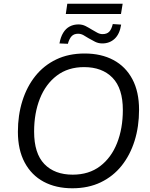

<svg xmlns="http://www.w3.org/2000/svg" viewBox="-20 -1001 807 1030"><path d="M368 9Q280 9 214.5 -26Q149 -61 112.5 -129Q76 -197 76 -294Q76 -383 100 -459.5Q124 -536 169.5 -593Q215 -650 281.5 -682Q348 -714 434 -714Q523 -714 588.5 -679Q654 -644 690 -576.5Q726 -509 726 -412Q726 -322 702 -245.5Q678 -169 632.5 -112Q587 -55 520.5 -23Q454 9 368 9ZM370 -64Q457 -64 517 -109.5Q577 -155 608 -233.5Q639 -312 639 -411Q639 -527 583.5 -584Q528 -641 431 -641Q345 -641 285 -595.5Q225 -550 194 -472Q163 -394 163 -295Q163 -178 218 -121Q273 -64 370 -64ZM333 -926 341 -981H638L629 -926ZM529 -768Q508 -768 490 -777Q472 -786 455 -796Q441 -805 427.5 -812.5Q414 -820 399 -820Q377 -820 364.5 -807Q352 -794 344 -766L299 -768Q305 -802 319 -825Q333 -848 354 -859Q375 -870 401 -870Q422 -870 439.5 -861Q457 -852 473 -842Q488 -833 502 -825.5Q516 -818 530 -818Q553 -818 565.5 -830.5Q578 -843 585 -872L630 -869Q622 -818 595 -793Q568 -768 529 -768Z"/></svg>

Font: Nunito Sans 12pt ExtraLight 12pt
Style: Italic
Weight: 400
Italic angle: -9°
Version: Version 3.101;gftools[0.9.27]